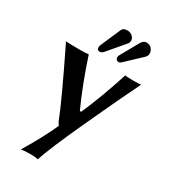

<svg xmlns="http://www.w3.org/2000/svg" viewBox="-216 -764 971 1103"><g transform="rotate(30 269.5 -212.5)"><path d="M472.2 -608.9Q472.2 -594.7 457.5 -580.6L359.4 -488.3Q350.1 -479 341.1 -479Q332 -479 326.4 -485.1Q320.8 -491.2 320.8 -499Q320.8 -507.3 325.7 -515.6L393.6 -636.7Q406.7 -657.2 425.8 -657.2Q446.8 -657.2 459.5 -642.6Q472.2 -627.9 472.2 -608.9ZM342.8 -621.1Q342.8 -609.9 336.9 -601.6L244.6 -492.7Q231 -476.1 216.8 -476.1Q198.7 -476.1 199.2 -496.1Q199.2 -503.4 202.6 -511.7L261.2 -646Q268.6 -662.1 295.9 -662.1Q314.9 -662.1 328.9 -649.7Q342.8 -637.2 342.8 -621.1ZM20 -432.1Q34.2 -429.2 107.9 -429.2Q157.7 -429.2 170.9 -432.1Q225.1 -266.1 289.1 -125L297.9 -124Q356 -253.9 413.1 -432.1Q422.9 -429.2 470.2 -429.2Q509.3 -429.2 519 -432.1Q459 -311 351.1 -76.9Q243.2 157.2 219.2 236.8Q202.1 231.9 169.9 231.9Q123 231.9 106 236.8Q189 98.6 227.1 9.8L215.3 -8.3Q173.8 -117.7 20 -432.1Z"/></g></svg>

Font: Linux Biolinum
Style: Bold
Weight: 700
Designer: Philipp H. Poll
Foundry: Philipp H. Poll
Version: Version 1.3.2 ; ttfautohint (v0.9)